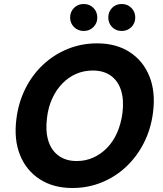

<svg xmlns="http://www.w3.org/2000/svg" viewBox="-20 -929 816 961"><path d="M342 12Q247 12 179 -32Q111 -76 80 -153.5Q49 -231 62 -333Q72 -415 106.5 -484.5Q141 -554 195.5 -605Q250 -656 319 -684Q388 -712 466 -712Q562 -712 629.5 -668Q697 -624 728 -546.5Q759 -469 746 -367Q736 -285 701 -215.5Q666 -146 612 -95Q558 -44 489 -16Q420 12 342 12ZM364 -123Q409 -123 447.5 -140.5Q486 -158 516.5 -189.5Q547 -221 566.5 -265.5Q586 -310 593 -364Q601 -429 586 -476.5Q571 -524 535 -550Q499 -576 444 -576Q399 -576 360.5 -559Q322 -542 291.5 -510.5Q261 -479 241 -435Q221 -391 215 -337Q207 -272 222 -224Q237 -176 273.5 -149.5Q310 -123 364 -123ZM399 -774Q370 -774 350.5 -793.5Q331 -813 331 -841Q331 -870 350.5 -889.5Q370 -909 399 -909Q428 -909 447.5 -889.5Q467 -870 467 -841Q467 -813 447.5 -793.5Q428 -774 399 -774ZM589 -774Q560 -774 541 -793.5Q522 -813 522 -841Q522 -870 541 -889.5Q560 -909 589 -909Q618 -909 637.5 -889.5Q657 -870 657 -841Q657 -813 637.5 -793.5Q618 -774 589 -774Z"/></svg>

Font: DM Sans 11pt Black
Style: Italic
Weight: 900
Italic angle: -10°
Version: Version 4.004;gftools[0.9.30]